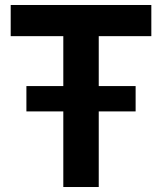

<svg xmlns="http://www.w3.org/2000/svg" viewBox="-20 -750 650 770"><path d="M376 0H233.9V-303.2H85.9V-404.8H233.9V-605H22.9V-730H586.9V-605H376V-404.8H523.9V-303.2H376Z"/></svg>

Font: Sora SemiBold
Style: Regular
Weight: 600
Designer: Jonathan Barnbrook, Julián Moncada
Foundry: Barnbrook Fonts
Version: Version 2.000